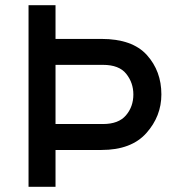

<svg xmlns="http://www.w3.org/2000/svg" viewBox="-20 -720 682 740"><path d="M90 0V-700H194V-570H371Q490 -570 546 -508Q602 -446 602 -356Q602 -272 544 -207Q486 -142 371 -142H194V0ZM377 -242Q437 -242 465.5 -275.5Q494 -309 494 -356Q494 -401 466.5 -435.5Q439 -470 377 -470H194V-242Z"/></svg>

Font: Overpass Light
Style: Bold
Weight: 600
Designer: Delve Withrington, Thomas Jockin
Foundry: Delve Fonts
Version: Version 3.000;DELV;Overpass